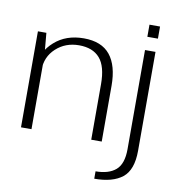

<svg xmlns="http://www.w3.org/2000/svg" viewBox="-101 -841 1091 1163"><g transform="rotate(10 444.5 -259.5)"><path d="M65.5 0H130V-451L117.5 -590.5H65.5ZM497.5 0H562V-342.5Q562 -467 509.5 -532Q457 -597 347.5 -597Q238 -597 167.2 -533.5Q96.5 -470 96.5 -394.5L127.5 -363Q127.5 -444.5 185.2 -497.5Q243 -550.5 326.5 -550.5Q411 -550.5 454.2 -500.8Q497.5 -451 497.5 -341.5ZM556.5 229.5Q669.5 229.5 729 182.2Q788.5 135 788.5 16.5V-591.5H724V18.5Q724 109.5 680.2 146.8Q636.5 184 556.5 184ZM724 -747.5V-673H789V-747.5Z"/></g></svg>

Font: Anybody SemiExpanded Light
Style: Regular
Weight: 300
Width: 6
Version: Version 1.113;gftools[0.9.25]